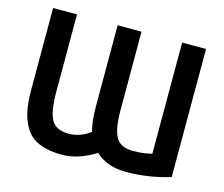

<svg xmlns="http://www.w3.org/2000/svg" viewBox="-103 -844 1178 1009"><g transform="rotate(15 486.0 -339.5)"><path d="M493 -32Q400 27 309 27Q237 27 188 6.5Q139 -14 113.5 -54Q88 -94 77.5 -143Q67 -192 67 -260V-706H197V-287Q197 -178 222 -133.5Q247 -89 317 -89Q378 -89 433 -130Q418 -185 418 -263V-706H548V-280Q548 -177 573 -133Q598 -89 666 -89Q721 -89 769 -101V-706H899V-9Q780 27 660 27Q554 27 493 -32Z"/></g></svg>

Font: Repo
Style: DemiBold
Weight: 600
Designer: Stefan Peev
Foundry: Context Ltd
Version: Version 001.000